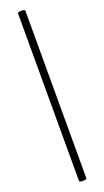

<svg xmlns="http://www.w3.org/2000/svg" viewBox="-174 -765 517 954"><g transform="rotate(-20 84.0 -288.0)"><path d="M66 154V-731Q66 -736 76 -737.5Q86 -739 95.5 -737.5Q105 -736 105 -731V154Q105 159 95.5 160.5Q86 162 76 160.5Q66 159 66 154Z"/></g></svg>

Font: Cormorant Garamond Light
Style: Regular
Weight: 400
Version: Version 4.001